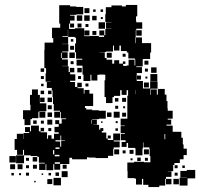

<svg xmlns="http://www.w3.org/2000/svg" viewBox="-20 -734 808 775"><path d="M679 -68V-43H657V-42H672V-20H650V-12H647V15H623V21H579V12H558V-12H553V11H529V-13H523V-15H495V-44H494V-78H521V-81H561V-79H587V-104H584V-133H583V-139H559V-159H557V-135H555V-107H527V-135H525V-137H497V-157H491V-141H471V-161H487V-168H468V-194H484V-197H467V-225H484V-227H467V-255H494V-348H497V-370H491V-351H471V-370H465V-347H440V-342H434V-318H408V-342H402V-410H405V-432H402V-433H380V-432H373V-409H349V-432H345V-407H317V-433H313V-469H289V-493H312V-497H287V-523H283V-559H287V-582H282V-585H255V-613H254V-588H232V-585H255V-557H231V-556H256V-526H231V-523H253V-499H230V-494H254V-468H231V-467H257V-443H262V-460H280V-442H263V-434H284V-408H263V-403H283V-383H292V-400H310V-382H293V-378H318V-356H321V-371H341V-356H356V-306H323V-298H328V-292H352V-289H379V-287H407V-255H379V-253H352V-251H371V-231H355V-230H380V-211H385V-217H397V-205H391V-199H409V-175H415V-169H437V-195H465V-167H439V-163H463V-139H439V-133H437V-105H416V-96H366V-98H338V-99H331V-91H271V-97H260V-72H223V-49H199V-71H195V-47H167V-71H164V-48H138V-74H161V-77H137V-101H131V-104H104V-107H77V-129H73V-109H49V-129H39V-173H48V-194H74V-173H75V-197H98V-201H81V-221H101V-204H105V-227H137V-204H144V-200H170V-174H174V-188H188V-174H198V-194H217V-200H200V-222H217V-233H203V-249H219V-235H229V-253H247V-256H226V-282H223V-259H199V-283H222V-287H197V-314H194V-342H192V-369H189V-379H169V-403H185V-404H164V-438H166V-459H159V-533H160V-562H195V-580H190V-622H223V-639H219V-713H263V-708H288V-706H316V-676H288V-674H263V-671H281V-651H263V-639H259V-617H282V-620H320V-588H343V-589H379V-585H400V-591H381V-611H401V-592H405V-617H430V-618H408V-644H430V-645H405V-677H407V-705H430V-712H472V-708H488V-714H534V-668H529V-650H530V-644H554V-618H530V-612H528V-584H527V-560H529V-583H553V-560H590V-522H586V-496H558V-494H556V-466H530V-463H553V-439H532V-407H557V-377H586V-406H616V-376H587V-351H589V-373H613V-352H617V-375H645V-352H652V-326H656V-297H657V-287H677V-255H657V-251H671V-231H652V-227H677V-202H712V-178H718V-151H721V-134H734V-108H721V-91H706V-76H684V-68ZM321 -701H341V-681H321ZM356 -696H366V-686H356ZM386 -696H396V-686H386ZM290 -672H312V-650H290ZM320 -672H342V-650H320ZM352 -670H370V-652H352ZM395 -665V-657H387V-665ZM378 -644H404V-618H378ZM279 -639V-623H263V-639ZM309 -639V-623H293V-639ZM325 -625V-637H337V-625ZM552 -612V-590H530V-612ZM341 -591H321V-611H341ZM369 -609V-593H353V-609ZM266 -566V-576H276V-566ZM523 -470H526V-494H524V-498H498V-522H492V-528H468V-550H462V-530H440V-550H436V-526H408V-524H382V-523H403V-500H410V-493H433V-477H441V-491H461V-477H476V-486H486V-476H477V-468H492V-470H499V-493H523ZM279 -533H263V-549H279ZM260 -522H282V-500H260ZM229 -521H226V-500H229ZM431 -501H411V-521H431ZM487 -505H475V-517H487ZM563 -489H579V-473H563ZM277 -487V-475H265V-487ZM612 -440H590V-462H612ZM292 -460H310V-442H292ZM144 -458H158V-444H144ZM565 -457H577V-445H565ZM615 -407H587V-435H615ZM549 -429V-413H533V-429ZM145 -427H157V-415H145ZM307 -427V-415H295V-427ZM575 -425V-417H567V-425ZM581 -381H561V-401H581ZM337 -397V-385H325V-397ZM156 -396V-386H146V-396ZM103 -229H79V-253H73V-289H103V-311H101V-351H109V-373H133V-351H141V-317H167V-285H139V-283H135V-257H109V-253H103ZM526 -354V-370H525V-354ZM144 -368H158V-354H144ZM174 -354V-368H188V-354ZM142 -340H160V-322H142ZM190 -322H172V-340H190ZM473 -339H489V-323H473ZM444 -338H458V-324H444ZM189 -309V-293H173V-309ZM457 -307V-295H445V-307ZM485 -305V-297H477V-305ZM163 -283V-259H139V-283ZM439 -283H463V-259H439ZM190 -262H172V-280H190ZM430 -280V-262H412V-280ZM489 -263H473V-279H489ZM191 -231H171V-251H191ZM351 -250H349V-235H351ZM128 -248V-234H114V-248ZM157 -247V-235H145V-247ZM447 -237V-245H455V-237ZM394 -244V-238H388V-244ZM144 -218H158V-204H144ZM187 -217V-205H175V-217ZM456 -206H446V-216H456ZM644 -193V-172H647V-193ZM227 -187H224V-168H204V-163H223V-142H227V-165H242V-167H227ZM415 -187H427V-175H415ZM220 -139H204V-133H220ZM461 -111H441V-131H461ZM561 -131H581V-111H561ZM503 -129H519V-113H503ZM199 -128H194V-111H199ZM487 -115H475V-127H487ZM201 -109V-103H220V-109ZM77 -75H45V-107H77ZM44 -78H18V-104H44ZM130 -82H112V-100H130ZM534 -84V-98H548V-84ZM97 -85H85V-97H97ZM577 -97V-85H565V-97ZM515 -95V-87H507V-95ZM222 -79H201V-73H222ZM41 -51H21V-71H41ZM71 -51H51V-71H71ZM129 -53H113V-69H129ZM233 -53V-69H249V-53ZM97 -55H85V-67H97ZM685 -67H697V-55H685ZM726 -56H716V-66H726ZM734 -48H768V-14H737V15H705V-17H734V-18H708V-44H734ZM253 -19H229V-43H253ZM204 -24V-38H218V-24ZM97 -25H85V-37H97ZM697 -25H685V-37H697ZM36 -26H26V-36H36ZM176 -26V-36H186V-26ZM65 -27H57V-35H65ZM154 -28H148V-34H154ZM226 14H196V-16H226ZM672 -12V10H650V-12ZM702 10H680V-12H702ZM191 9H171V-11H191ZM124 2H118V-4H124Z"/></svg>

Font: Rubik-Storm
Style: Regular
Weight: 400
Designer: NaN (generative design), Hubert & Fischer (Rubik source font outlines)
Foundry: NaN, Hubert & Fischer
Version: Version 1.000